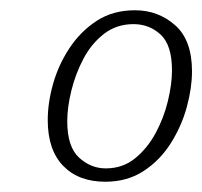

<svg xmlns="http://www.w3.org/2000/svg" viewBox="-20 -740 394 374"><path d="M185 -386Q133 -386 103 -417Q73 -448 73 -506Q73 -540 83.5 -577Q94 -614 115.5 -646.5Q137 -679 168.5 -699.5Q200 -720 243 -720Q288 -720 321 -691Q354 -662 354 -601Q354 -569 344 -532Q334 -495 313 -461.5Q292 -428 260 -407Q228 -386 185 -386ZM186 -412Q219 -412 243 -431.5Q267 -451 283 -480.5Q299 -510 307 -543Q315 -576 315 -603Q315 -652 293 -672.5Q271 -693 240 -693Q207 -693 182.5 -674Q158 -655 142.5 -625.5Q127 -596 119 -563.5Q111 -531 111 -504Q111 -454 134 -433Q157 -412 186 -412Z"/></svg>

Font: Noto Serif SemiCondensed ExtraLight
Style: Italic
Weight: 200
Width: 4
Italic angle: -12°
Designer: Monotype Design Team
Foundry: Monotype Imaging Inc.
Version: Version 2.013